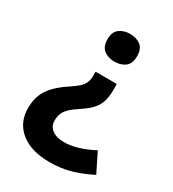

<svg xmlns="http://www.w3.org/2000/svg" viewBox="-179 -656 840 932"><g transform="rotate(30 241.0 -189.5)"><path d="M339 -279Q339 -245 331.5 -218.5Q324 -192 305 -169.5Q286 -147 251 -124Q217 -102 198.5 -84.5Q180 -67 173 -49.5Q166 -32 166 -10Q166 23 191 41Q216 59 256 59Q293 59 333.5 47Q374 35 420 11L473 118Q421 145 366 161.5Q311 178 245 178Q141 178 82.5 130.5Q24 83 24 2Q24 -40 37 -72.5Q50 -105 77 -133Q104 -161 144 -187Q173 -206 189.5 -221Q206 -236 213 -253Q220 -270 220 -292V-314H339ZM357 -480Q357 -438 333.5 -420Q310 -402 274 -402Q239 -402 215 -420Q191 -438 191 -480Q191 -521 215 -539Q239 -557 274 -557Q310 -557 333.5 -539Q357 -521 357 -480Z"/></g></svg>

Font: Noto Sans Hebrew Thin
Style: Bold
Weight: 700
Version: Version 3.001